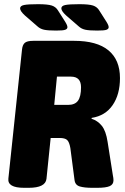

<svg xmlns="http://www.w3.org/2000/svg" viewBox="-20 -895 595 917"><path d="M95 2Q15 2 20 -42L85 -657Q87 -680 98 -690Q109 -700 139 -700H334Q443 -700 498 -654.5Q553 -609 553 -522Q553 -444 518 -393Q483 -342 418 -332L417 -328Q446 -319 466 -294.5Q486 -270 494 -217L519 -58Q522 -44 522 -34Q522 -14 504 -6Q486 2 444 2H420Q383 2 361 -4.5Q339 -11 336 -35L316 -188Q311 -217 300.5 -226.5Q290 -236 265 -236H222L202 -41Q197 2 117 2ZM239 -394H305Q338 -394 352.5 -414Q367 -434 367 -478Q367 -529 319 -529H252ZM248 -749Q209 -749 190.5 -753Q172 -757 159 -769L99 -821Q76 -842 76 -855Q76 -867 94.5 -871Q113 -875 162 -875Q208 -875 227.5 -868.5Q247 -862 257 -845L292 -790Q298 -780 300 -774.5Q302 -769 302 -765Q302 -757 292 -753Q282 -749 248 -749ZM445 -749Q406 -749 387.5 -753Q369 -757 356 -769L296 -821Q273 -842 273 -855Q273 -867 291.5 -871Q310 -875 359 -875Q405 -875 424.5 -868.5Q444 -862 454 -845L489 -790Q495 -780 497 -774.5Q499 -769 499 -765Q499 -757 489 -753Q479 -749 445 -749Z"/></svg>

Font: Asap Semi Condensed Semi Condensed Black
Style: Italic
Weight: 900
Width: 4
Italic angle: -6°
Designer: Pablo Cosgaya
Foundry: Omnibus-Type
Version: Version 3.001; ttfautohint (v1.8.4.7-5d5b)